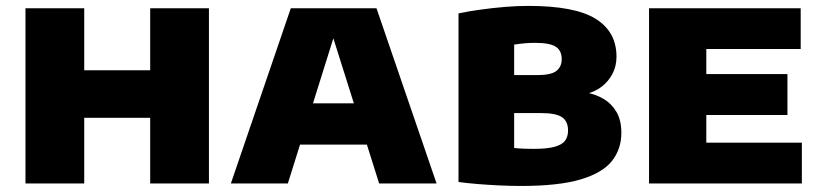

<svg xmlns="http://www.w3.org/2000/svg" viewBox="-20 -623 2784 652"><path d="M66.5 0V-595H266V-384.5H490V-595H689.5V0H490V-223H266V0Z M764 0 967.5 -595H1258.5L1462.5 0H1267.5L1103 -521.5H1121L957.5 0ZM948 -132 992 -272H1233.5L1277 -132Z M1749 8.5Q1716.5 8.5 1678.2 6.8Q1640 5 1602.8 2Q1565.5 -1 1537 -5V-577.5Q1569.5 -584.5 1610.8 -590.2Q1652 -596 1694.2 -599.5Q1736.5 -603 1773.5 -603Q1932.5 -603 2003 -559Q2073.5 -515 2073.5 -430.5Q2073.5 -398.5 2059.8 -372.2Q2046 -346 2022.5 -328.2Q1999 -310.5 1969.5 -304L1969 -309Q2002 -303.5 2029.5 -287.2Q2057 -271 2073.5 -242.8Q2090 -214.5 2090 -172Q2090 -116.5 2057.8 -76Q2025.5 -35.5 1951 -13.5Q1876.5 8.5 1749 8.5ZM1793 -117.5Q1838 -117.5 1863.2 -124.5Q1888.5 -131.5 1898.8 -145.2Q1909 -159 1909 -179.5Q1909 -211 1888.5 -225Q1868 -239 1818 -239H1706.5V-368H1804.5Q1851.5 -368 1869.5 -382.2Q1887.5 -396.5 1887.5 -422Q1887.5 -451 1867.5 -464.2Q1847.5 -477.5 1796.5 -477.5Q1780.5 -477.5 1762.2 -476Q1744 -474.5 1726 -471.5V-120.5Q1745 -118.5 1761.2 -118Q1777.5 -117.5 1793 -117.5Z M2184 0V-595H2699V-456.5H2378.5V-138.5H2703V0ZM2289.5 -232.5V-371.5H2654V-232.5Z"/></svg>

Font: Encode Sans SC SemiExpanded ExtraBold
Style: Regular
Weight: 800
Width: 6
Designer: Multiple Designers
Foundry: Impallari Type
Version: Version 3.002